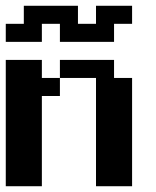

<svg xmlns="http://www.w3.org/2000/svg" viewBox="-20 -645 540 665"><path d="M0 -562.5H62.5V-625H250V-562.5H312.5V-625H437.5V-562.5H375V-500H187.5V-562.5H125V-500H0ZM0 -437.5H125V-375H187.5V-437.5H375V-375H437.5V0H312.5V-375H187.5V-312.5H125V0H0Z"/></svg>

Font: NeoDunggeunmo
Style: Regular
Weight: 400
Monospace: yes
Version: Version 1.600